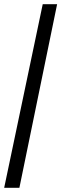

<svg xmlns="http://www.w3.org/2000/svg" viewBox="-20 -780 294 921"><path d="M0 121H73L254 -760H185Z"/></svg>

Font: Noto Serif Myanmar Condensed Black
Style: Regular
Weight: 900
Width: 3
Designer: Ben Mitchell and the Monotype Design Team
Foundry: Monotype Imaging Inc.
Version: Version 2.106